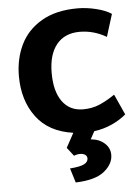

<svg xmlns="http://www.w3.org/2000/svg" viewBox="-56 -617 657 904"><g transform="rotate(-5 272.5 -165.0)"><path d="M443 128Q443 171 400.5 205.5Q358 240 265 243L244 175Q294 171 312 161Q330 151 330 135Q330 124 321 117.5Q312 111 297 111Q282 111 268 117L237 77L274 9Q159 -7 100.5 -85.5Q42 -164 42 -279Q42 -360 74 -426.5Q106 -493 174 -533Q242 -573 345 -573Q387 -573 432 -562Q477 -551 504 -533L471 -427Q411 -462 345 -462Q274 -462 235.5 -414.5Q197 -367 197 -280Q197 -193 232 -145Q267 -97 330 -97Q372 -97 406.5 -111.5Q441 -126 481 -153L525 -56Q497 -32 458 -14Q419 4 373 10L353 47Q392 50 417.5 72.5Q443 95 443 128Z"/></g></svg>

Font: Martel Sans ExtraBold
Style: Regular
Weight: 800
Designer: Dan Reynolds and Mathieu Réguer
Foundry: Dan Reynolds and Mathieu Réguer
Version: Version 1.002; ttfautohint (v1.1) -l 5 -r 5 -G 72 -x 0 -D la